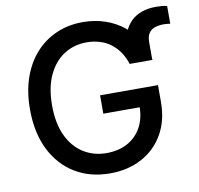

<svg xmlns="http://www.w3.org/2000/svg" viewBox="-83 -836 966 933"><g transform="rotate(-10 400.0 -369.5)"><path d="M683.6 -497.5H571.7L574.6 -585.6Q576.3 -625 588.8 -655.2Q601.2 -685.4 623.2 -706.3Q645.2 -727.3 675.8 -737.9Q706.3 -748.6 744 -748.6Q758.5 -748.6 772.9 -747.5Q787.3 -746.4 800.1 -742.9V-655.5Q793 -656.6 784.6 -657.5Q776.3 -658.4 767.8 -658.4Q744.3 -658.4 725.3 -652.3Q706.3 -646.3 695 -630.3Q683.6 -614.3 683.6 -585.6ZM572.1 -497.5Q561.8 -529.8 544.6 -555.6Q527.3 -581.3 503.6 -599.6Q479.8 -617.9 449.4 -627.5Q419 -637.1 382.8 -637.1Q321.4 -637.1 272 -605.5Q222.7 -573.9 194.1 -513Q165.5 -452.1 165.5 -364Q165.5 -275.6 194.2 -214.5Q223 -153.4 273.1 -121.8Q323.2 -90.2 387.1 -90.2Q446.4 -90.2 490.6 -114.3Q534.8 -138.5 559.1 -182.7Q583.5 -226.9 583.5 -286.9L611.9 -281.6H403.8V-372.2H689.6V-289.4Q689.6 -197.8 650.7 -130.5Q611.9 -63.2 543.5 -26.6Q475.1 9.9 387.1 9.9Q288.4 9.9 214 -35.5Q139.6 -81 98 -164.6Q56.5 -248.2 56.5 -363.3Q56.5 -450.3 80.6 -519.5Q104.8 -588.8 148.6 -637.3Q192.5 -685.7 252 -711.5Q311.4 -737.2 382.1 -737.2Q441.1 -737.2 492 -719.8Q543 -702.4 582.9 -670.5Q622.9 -638.5 649.1 -594.6Q675.4 -550.8 684.7 -497.5Z"/></g></svg>

Font: InterMG Medium
Style: Regular
Weight: 500
Designer: Rasmus Andersson
Foundry: rsms
Version: Version 3.019;December 26, 2023;FontCreator 15.0.0.2955 64-b